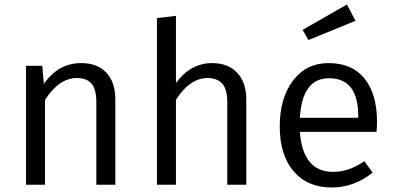

<svg xmlns="http://www.w3.org/2000/svg" viewBox="-20 -817 1740 849"><path d="M339 -538Q411 -538 450.5 -495.5Q490 -453 490 -377V0H406V-365Q406 -423 384.5 -447.5Q363 -472 320 -472Q241 -472 179 -375V0H95V-526H167L174 -446Q238 -538 339 -538Z M918 -538Q989 -538 1029 -495Q1069 -452 1069 -377V0H985V-365Q985 -423 962.5 -447.5Q940 -472 898 -472Q820 -472 758 -376V0H674V-737L758 -747V-450Q823 -538 918 -538Z M1552 -725 1344 -640 1318 -685 1514 -797ZM1647 -280Q1647 -256 1645 -234H1306Q1319 -57 1453 -57Q1523 -57 1591 -104L1628 -54Q1546 12 1447 12Q1339 12 1278 -60Q1217 -132 1217 -258Q1217 -383 1275.5 -460.5Q1334 -538 1433 -538Q1537 -538 1592 -469.5Q1647 -401 1647 -280ZM1564 -296V-304Q1564 -471 1435 -471Q1316 -471 1306 -296Z"/></svg>

Font: FiraGO Book
Style: Regular
Weight: 350
Designer: bBox Type
Foundry: bBox Type GmbH
Version: Version 1.001;PS 001.001;hotconv 1.0.88;makeotf.lib2.5.64775